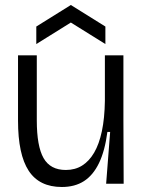

<svg xmlns="http://www.w3.org/2000/svg" viewBox="-20 -734 572 767"><path d="M227 13Q137 13 94.5 -52Q52 -117 52 -252V-513H127V-253Q127 -150 154 -102.5Q181 -55 243 -55Q280 -55 308 -72.5Q336 -90 356 -124Q376 -158 387 -210Q398 -262 399 -331V-513H473V-255L474 0H404L420 -207H409Q399 -131 375.5 -82.5Q352 -34 315.5 -10.5Q279 13 227 13ZM125 -558V-628L263 -714L401 -628V-558L263 -644Z"/></svg>

Font: Bricolage Grotesque 72pt Light
Style: Regular
Weight: 300
Designer: Mathieu Triay
Foundry: Atelier Triay
Version: Version 1.001;gftools[0.9.33.dev8+g029e19f]